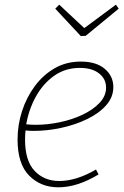

<svg xmlns="http://www.w3.org/2000/svg" viewBox="-20 -793 530 820"><path d="M229 7Q154 7 104.5 -43Q55 -93 55 -197Q55 -259 74 -318Q93 -377 128.5 -425Q164 -473 213.5 -501.5Q263 -530 325 -530Q391 -530 427.5 -499Q464 -468 464 -421Q464 -378 433.5 -343.5Q403 -309 352.5 -284.5Q302 -260 242 -247Q182 -234 124 -234Q114 -234 105.5 -234.5Q97 -235 89 -236Q87 -216 87 -197Q87 -106 128 -63Q169 -20 233 -20Q306 -20 390 -69L401 -48Q310 7 229 7ZM321 -503Q259 -503 211.5 -469.5Q164 -436 133.5 -381Q103 -326 92 -262Q112 -260 133 -260Q183 -260 235.5 -271Q288 -282 332.5 -303Q377 -324 405 -353.5Q433 -383 433 -419Q433 -456 403 -479.5Q373 -503 321 -503ZM475 -773 487 -756 346 -640 325 -639 216 -756 233 -773 340 -673Z"/></svg>

Font: Bitter ExtraLight
Style: Italic
Weight: 200
Italic angle: -9°
Designer: Sol Matas, and Bitter project Authors
Foundry: Sol Matas
Version: Version 2.001